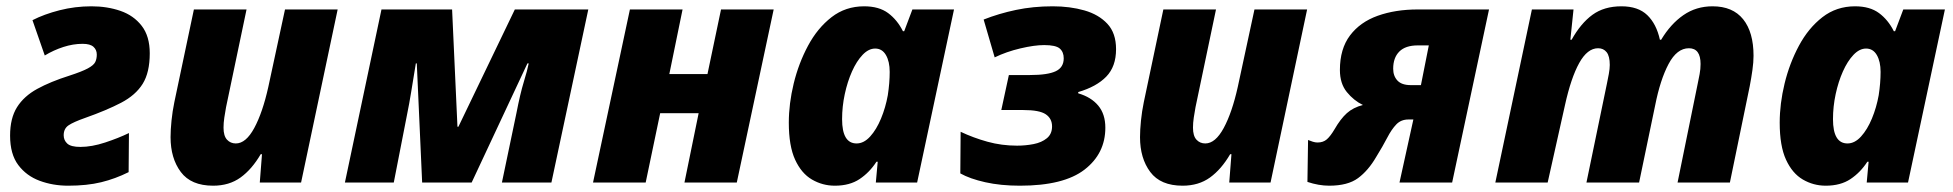

<svg xmlns="http://www.w3.org/2000/svg" viewBox="-20 -579 6195 609"><path d="M196 10Q148 10 106 -5.5Q64 -21 38 -55.5Q12 -90 12 -149Q12 -204 34 -239Q56 -274 98 -297Q140 -320 200 -339Q240 -352 258.5 -362Q277 -372 282 -382Q287 -392 287 -406Q287 -421 276.5 -430.5Q266 -440 242 -440Q212 -440 181 -430Q150 -420 122 -403L83 -515Q120 -534 169 -546.5Q218 -559 270 -559Q320 -559 362 -544.5Q404 -530 429.5 -497Q455 -464 455 -410Q455 -349 432.5 -313Q410 -277 364 -253Q318 -229 250 -205Q213 -192 197.5 -181.5Q182 -171 182 -150Q182 -134 193.5 -123.5Q205 -113 235 -113Q271 -113 313.5 -127Q356 -141 389 -157L388 -33Q346 -12 301 -1Q256 10 196 10Z M656 10Q586 10 553.5 -33.5Q521 -77 521 -144Q521 -167 524 -196.5Q527 -226 533 -255L595 -549H762L697 -239Q694 -223 691.5 -206Q689 -189 689 -174Q689 -148 700 -136Q711 -124 728 -124Q760 -124 786.5 -173Q813 -222 831 -303L884 -549H1051L935 0H804L811 -90H807Q779 -42 743 -16Q707 10 656 10Z M1074 0 1190 -549H1414L1431 -177H1434L1613 -549H1846L1729 0H1572L1618 -220Q1630 -282 1641.5 -319.5Q1653 -357 1657 -378H1653L1476 0H1319L1302 -378H1299Q1291 -329 1284.5 -289Q1278 -249 1271 -215L1229 0Z M1861 0 1978 -549H2145L2103 -344H2224L2267 -549H2434L2317 0H2151L2196 -220H2074L2028 0Z M2628 10Q2589 10 2555.5 -9.5Q2522 -29 2502 -72.5Q2482 -116 2482 -190Q2482 -250 2497.5 -314Q2513 -378 2543 -434Q2573 -490 2617.5 -524.5Q2662 -559 2721 -559Q2768 -559 2797 -537.5Q2826 -516 2844 -480H2848L2874 -549H3006L2889 0H2758L2764 -66H2760Q2738 -32 2706.5 -11Q2675 10 2628 10ZM2697 -124Q2720 -124 2740 -146Q2760 -168 2774.5 -203Q2789 -238 2796 -277Q2802 -316 2802 -351Q2802 -384 2790 -404.5Q2778 -425 2756 -425Q2735 -425 2716 -405Q2697 -385 2682.5 -352.5Q2668 -320 2659.5 -280.5Q2651 -241 2651 -201Q2651 -124 2697 -124Z M3215 10Q3154 10 3105 -1Q3056 -12 3026 -29L3027 -161Q3067 -142 3112 -129.5Q3157 -117 3206 -117Q3233 -117 3258.5 -122Q3284 -127 3300.5 -140.5Q3317 -154 3317 -178Q3317 -203 3297 -216.5Q3277 -230 3226 -230H3156L3180 -341H3247Q3303 -341 3328.5 -353Q3354 -365 3354 -394Q3354 -414 3341.5 -425Q3329 -436 3292 -436Q3261 -436 3216.5 -425.5Q3172 -415 3135 -397L3100 -517Q3148 -536 3202.5 -547.5Q3257 -559 3319 -559Q3374 -559 3419.5 -546Q3465 -533 3492.5 -503.5Q3520 -474 3520 -423Q3520 -368 3489 -336Q3458 -304 3400 -287V-283Q3441 -271 3463.5 -244Q3486 -217 3486 -174Q3486 -92 3420 -41Q3354 10 3215 10Z M3731 10Q3661 10 3628.5 -33.5Q3596 -77 3596 -144Q3596 -167 3599 -196.5Q3602 -226 3608 -255L3670 -549H3837L3772 -239Q3769 -223 3766.5 -206Q3764 -189 3764 -174Q3764 -148 3775 -136Q3786 -124 3803 -124Q3835 -124 3861.5 -173Q3888 -222 3906 -303L3959 -549H4126L4010 0H3879L3886 -90H3882Q3854 -42 3818 -16Q3782 10 3731 10Z M4196 10Q4163 10 4127 -2L4129 -135Q4136 -132 4144 -129.5Q4152 -127 4159 -127Q4177 -127 4188.5 -137Q4200 -147 4213 -169Q4232 -202 4252 -220Q4272 -238 4303 -246Q4274 -260 4252 -287Q4230 -314 4230 -357Q4230 -424 4262 -466.5Q4294 -509 4350 -529Q4406 -549 4477 -549H4703L4586 0H4419L4463 -200H4447Q4424 -200 4409 -184.5Q4394 -169 4380 -142Q4366 -115 4345 -81Q4320 -38 4287.5 -14Q4255 10 4196 10ZM4455 -309H4487L4512 -435H4477Q4438 -435 4418.5 -415.5Q4399 -396 4399 -361Q4399 -338 4412.5 -323.5Q4426 -309 4455 -309Z M4723 0 4839 -549H4971L4961 -453H4965Q4994 -505 5031 -532Q5068 -559 5123 -559Q5176 -559 5205 -531Q5234 -503 5245 -453H5249Q5279 -503 5319.5 -531Q5360 -559 5412 -559Q5476 -559 5509 -518Q5542 -477 5542 -402Q5542 -382 5538.5 -357Q5535 -332 5530 -306L5467 0H5301L5365 -314Q5368 -328 5371 -344Q5374 -360 5374 -376Q5374 -426 5337 -426Q5299 -426 5272.5 -376Q5246 -326 5230 -245L5179 0H5012L5077 -314Q5080 -328 5083 -344.5Q5086 -361 5086 -373Q5086 -401 5076 -413.5Q5066 -426 5049 -426Q5015 -426 4989 -379Q4963 -332 4944 -246L4889 0Z M5771 10Q5732 10 5698.5 -9.5Q5665 -29 5645 -72.5Q5625 -116 5625 -190Q5625 -250 5640.5 -314Q5656 -378 5686 -434Q5716 -490 5760.5 -524.5Q5805 -559 5864 -559Q5911 -559 5940 -537.5Q5969 -516 5987 -480H5991L6017 -549H6149L6032 0H5901L5907 -66H5903Q5881 -32 5849.5 -11Q5818 10 5771 10ZM5840 -124Q5863 -124 5883 -146Q5903 -168 5917.5 -203Q5932 -238 5939 -277Q5945 -316 5945 -351Q5945 -384 5933 -404.5Q5921 -425 5899 -425Q5878 -425 5859 -405Q5840 -385 5825.5 -352.5Q5811 -320 5802.5 -280.5Q5794 -241 5794 -201Q5794 -124 5840 -124Z"/></svg>

Font: Noto Sans Disp ExtBd
Style: Italic
Weight: 800
Italic angle: -12°
Designer: Monotype Design Team
Foundry: Monotype Imaging Inc.
Version: Version 2.000;GOOG;noto-source:20170915:90ef993387c0